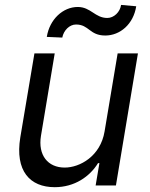

<svg xmlns="http://www.w3.org/2000/svg" viewBox="-20 -766 621 793"><path d="M237.2 -610.8C242.9 -640.6 267 -664.8 294 -664.8C348 -664.8 349.4 -619.3 414.8 -619.3C475.9 -619.3 531.2 -666.2 542.6 -740.1L480.1 -745.7C475.9 -715.9 450.3 -691.8 423.3 -691.8C372.2 -691.8 355.1 -737.2 301.1 -737.2C240.1 -737.2 184.7 -686.1 173.3 -613.6ZM411.9 -223C394.9 -120.7 309.7 -73.9 247.2 -73.9C177.6 -73.9 136.4 -125 149.1 -204.5L206 -545.5H122.2L63.9 -198.9C41.2 -59.7 103.7 7.1 206 7.1C288.4 7.1 350.9 -36.9 384.9 -92.3H390.6L375 0H458.8L549.7 -545.5H465.9Z"/></svg>

Font: TID UI
Style: Italic
Weight: 400
Italic angle: -9.39999°
Designer: The TID Project Authors
Foundry: Bakken & Bæck
Version: Version 1.001;hotconv 1.0.109;makeotfexe 2.5.65596